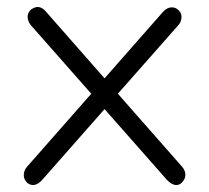

<svg xmlns="http://www.w3.org/2000/svg" viewBox="-20 -520 598 549"><path d="M510 -20Q510 -7 499 3Q493 9 484 9Q471 9 457 -6L279 -208L101 -6Q88 9 74 9Q66 9 58 3Q48 -7 48 -19Q48 -33 58 -44L241 -252L69 -447Q59 -459 59 -472Q59 -484 69 -493Q80 -500 87 -500Q101 -500 112 -486L279 -296L446 -486Q458 -499 471 -499Q481 -499 488 -493Q499 -485 499 -472Q499 -457 489 -447L317 -252L500 -44Q510 -33 510 -20Z"/></svg>

Font: Kodchasan Light
Style: Regular
Weight: 300
Version: Version 1.000; ttfautohint (v1.6)